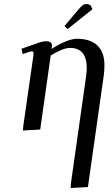

<svg xmlns="http://www.w3.org/2000/svg" viewBox="-20 -651 565 965"><path d="M87.9 -405.8Q151.9 -429.2 174.6 -436.5Q197.3 -443.8 210.9 -443.8Q241.2 -443.8 241.2 -421.9Q241.2 -416 240.2 -411.1L238.8 -404.8Q319.8 -456.1 367.2 -456.1Q434.6 -456.1 469.7 -422.1Q504.9 -388.2 504.9 -323.2Q504.9 -298.8 502 -274.9L421.9 289.1L335 293.9L336.9 267.1L413.1 -270Q416 -291.5 416 -308.1Q416 -410.2 332 -410.2Q296.9 -410.2 234.9 -372.1L182.1 0L95.2 4.9L97.2 -19L147.9 -372.1Q150.9 -393.1 141.1 -393.1Q129.9 -393.1 94.2 -378.9ZM304.2 -520 369.1 -597.2Q385.3 -616.7 394.5 -623.8Q403.8 -630.9 416 -630.9Q420.4 -630.9 425 -629.2Q429.7 -627.4 432.6 -626L435.1 -624L444.8 -605L319.8 -504.9Z"/></svg>

Font: Dehuti Alt
Style: Bold-Italic
Weight: 700
Version: Version 1.2